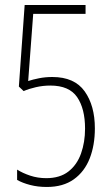

<svg xmlns="http://www.w3.org/2000/svg" viewBox="-20 -734 441 763"><path d="M188 -428Q276 -428 316.5 -371Q357 -314 357 -224Q357 -157 336.5 -104.5Q316 -52 273.5 -21.5Q231 9 166 9Q130 9 99.5 1Q69 -7 48 -19V-60Q70 -46 100 -36Q130 -26 164 -26Q218 -26 252 -52.5Q286 -79 302 -124Q318 -169 318 -223Q318 -302 286.5 -348Q255 -394 180 -394Q151 -394 122.5 -387.5Q94 -381 74 -372L55 -390L78 -714H320V-679H112L92 -412Q110 -418 135 -423Q160 -428 188 -428Z"/></svg>

Font: Noto Sans Gujarati ExtraCondensed ExtraLight
Style: Regular
Weight: 200
Width: 2
Designer: Jelle Bosma - Monotype Design Team, Universal Thirst
Foundry: Monotype Imaging Inc.
Version: Version 2.106; ttfautohint (v1.8.4.7-5d5b)